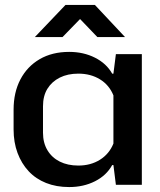

<svg xmlns="http://www.w3.org/2000/svg" viewBox="-20 -748 647 777"><path d="M260 9Q208 9 166.5 -7.5Q125 -24 96 -55Q67 -86 51 -129Q35 -172 35 -224V-304Q35 -374 62.5 -426.5Q90 -479 140.5 -508.5Q191 -538 260 -538Q318 -538 364.5 -514.5Q411 -491 434 -450H439L449 -529H554V0H449L439 -80H434Q411 -38 364.5 -14.5Q318 9 260 9ZM297 -78Q347 -78 384.5 -101.5Q422 -125 439 -167V-362Q422 -404 384.5 -427Q347 -450 297 -450Q254 -450 222 -434Q190 -418 172 -389Q154 -360 154 -318V-211Q154 -170 172 -140Q190 -110 222 -94Q254 -78 297 -78ZM121 -598 245 -728H364L486 -598H374L304 -671L233 -598Z"/></svg>

Font: Hubot Sans Condensed ExtraLight Medium
Style: Regular
Weight: 500
Version: Version 2.000